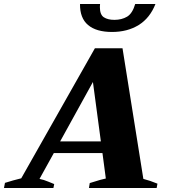

<svg xmlns="http://www.w3.org/2000/svg" viewBox="-61 -947 861 967"><path d="M342 -927H443Q442 -921 442 -912Q442 -873 462 -860Q482 -847 515 -847Q552 -847 579 -863Q606 -879 620 -927H722Q694 -856 637.5 -821Q581 -786 503 -786Q424 -786 382.5 -821Q341 -856 342 -927ZM732 -22 728 0H387L391 -25Q454 -45 472 -48L455 -176H210L138 -46Q159 -42 182.5 -32Q206 -22 212 -20L208 0H-41L-36 -26Q5 -39 46 -49L417 -704H556L661 -46Q696 -37 732 -22ZM447 -235 407 -534 242 -235Z"/></svg>

Font: Trirong Black
Style: Italic
Weight: 900
Italic angle: -12°
Designer: Katatrad Team
Foundry: CadsonDemak
Version: Version 1.001